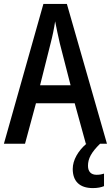

<svg xmlns="http://www.w3.org/2000/svg" viewBox="-20 -735 567 982"><path d="M419 0H422C379 37 352 84 352 129C352 191 386 227 455 227C479 227 498 223 512 217V153C503 156 491 159 474 159C446 159 430 143 430 113C430 76 447 44 492 0H527L322 -715H202L0 0H108L164 -207H362ZM286 -513 341 -299H185L239 -514C248 -548 257 -591 262 -626C268 -594 278 -548 286 -513Z"/></svg>

Font: Noto Sans Thai Cond Med
Style: Regular
Weight: 500
Width: 3
Designer: Monotype Design Team
Foundry: Monotype Imaging Inc.
Version: Version 2.002